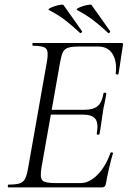

<svg xmlns="http://www.w3.org/2000/svg" viewBox="-20 -811 554 831"><path d="M16 0Q13.8 0 13.8 -6Q13.8 -12 16 -12Q47.8 -12 64.2 -17Q80.6 -22 88.4 -37Q96.2 -52 101.2 -81L183 -544Q191 -587 179.9 -600Q168.8 -613 122.8 -613Q120 -613 120 -619Q120 -625 122.8 -625H506.2Q514.2 -625 512.2 -616Q509.2 -597.8 505.6 -574.2Q502 -550.6 498.9 -528.2Q495.8 -505.8 492.8 -491.6Q491.8 -487.6 485.9 -488.7Q480 -489.8 480.8 -492.6Q487.2 -545.4 467 -577.5Q446.8 -609.6 405.4 -609.6H322.6Q292.2 -609.6 275.9 -604.7Q259.6 -599.8 252.5 -585.6Q245.4 -571.4 240.4 -543L159.4 -85Q152.4 -43.4 163 -31Q173.6 -18.6 218.6 -18.6H328.6Q366.8 -18.6 402.3 -54.9Q437.8 -91.2 458 -149.4Q459.2 -152.4 465.1 -151.3Q471 -150.2 469 -147.4Q460.8 -120.8 452.2 -83.7Q443.6 -46.6 438.2 -15Q435.2 0 422.2 0ZM410.8 -231.6Q409.8 -227.6 403.8 -228.1Q397.8 -228.6 398.8 -232.6Q406.8 -277.4 392.9 -296.2Q379 -315 337.6 -315H174.2L177.4 -335.8H344.6Q384 -335.8 402.6 -351.7Q421.2 -367.6 427.8 -406.2Q428.8 -410.4 434.8 -409.9Q440.8 -409.4 439.8 -404.4Q435.6 -375.6 431.6 -359.5Q427.6 -343.4 425.2 -325Q421.2 -302.4 418.5 -280.3Q415.8 -258.2 410.8 -231.6ZM447.4 -669Q415.8 -698.6 385.2 -722.2Q354.6 -745.8 314.2 -767.2Q308.4 -770 315.9 -774.7Q323.4 -779.4 336.6 -783.7Q349.8 -788 361.6 -790Q373.4 -792 376.2 -789.4Q396.6 -760.4 415.7 -733.8Q434.8 -707.2 455.8 -677.2Q458.6 -675.6 454.9 -670.4Q451.2 -665.2 447.4 -669ZM325.8 -669Q294.2 -698.6 263.8 -722.4Q233.4 -746.2 192.4 -767.2Q186.6 -769.8 194.2 -774.5Q201.8 -779.2 214.9 -783.6Q228 -788 239.9 -790Q251.8 -792 254.6 -789.4Q275 -760.4 294.1 -733.8Q313.2 -707.2 334 -677.2Q336.8 -675.6 333.2 -670.5Q329.6 -665.4 325.8 -669Z"/></svg>

Font: Cormorant Infant Light
Style: Italic
Weight: 300
Italic angle: -10°
Designer: Christian Thalmann (Catharsis Fonts)
Foundry: Catharsis Fonts
Version: Version 4.001